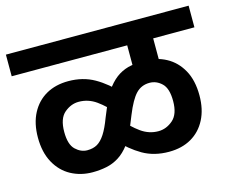

<svg xmlns="http://www.w3.org/2000/svg" viewBox="-86 -740 973 814"><g transform="rotate(-15 401.0 -333.5)"><path d="M0 -527V-622H802V-527H621V-399H507V-527ZM397 -254Q358 -299 323 -324Q288 -349 246 -349Q212 -349 183 -324.5Q154 -300 154 -241Q154 -186 177.5 -163.5Q201 -141 229 -141Q255 -141 273 -151.5Q291 -162 307 -186.5Q323 -211 339 -254L356 -295Q376 -345 399 -374.5Q422 -404 447.5 -419.5Q473 -435 501.5 -440Q530 -445 560 -445Q613 -445 655.5 -422Q698 -399 723 -354Q748 -309 748 -243Q748 -182 725 -137.5Q702 -93 660.5 -69Q619 -45 562 -45Q497 -45 447.5 -73.5Q398 -102 351 -153L391 -236Q430 -191 465 -166Q500 -141 541 -141Q576 -141 605 -166Q634 -191 634 -249Q634 -304 610.5 -326.5Q587 -349 557 -349Q521 -349 497 -324Q473 -299 448 -237L431 -195Q413 -148 390.5 -118.5Q368 -89 342.5 -73Q317 -57 288 -51Q259 -45 227 -45Q175 -45 132.5 -68Q90 -91 65 -136.5Q40 -182 40 -247Q40 -309 63.5 -353.5Q87 -398 128.5 -421.5Q170 -445 226 -445Q290 -445 340 -416.5Q390 -388 437 -337Z"/></g></svg>

Font: Noto Sans Devanagari SemiBold
Style: Regular
Weight: 600
Version: Version 2.003